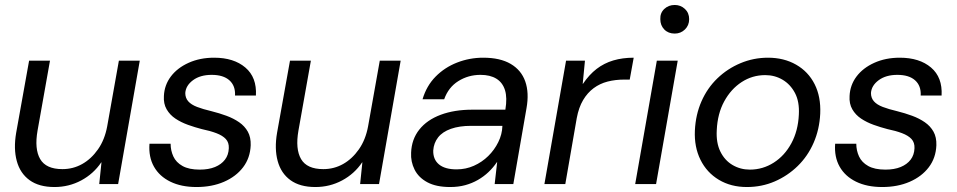

<svg xmlns="http://www.w3.org/2000/svg" viewBox="-20 -740 3846 772"><path d="M199 12Q137 12 99 -15.5Q61 -43 47.5 -92.5Q34 -142 45 -206L97 -496H181L131 -215Q118 -141 141.5 -100.5Q165 -60 231 -60Q274 -60 310.5 -80.5Q347 -101 374 -139.5Q401 -178 411 -232L458 -496H542L455 0H379L388 -87H387Q356 -41 306.5 -14.5Q257 12 199 12Z M770 12Q709 12 665 -9.5Q621 -31 599 -70Q577 -109 581 -162H666Q666 -135 677 -111Q688 -87 714 -72.5Q740 -58 783 -58Q819 -58 844.5 -68.5Q870 -79 884.5 -98Q899 -117 900 -144Q901 -167 888 -181Q875 -195 850 -204.5Q825 -214 791 -221Q764 -228 736 -238Q708 -248 685.5 -263Q663 -278 650 -300.5Q637 -323 639 -354Q641 -398 667 -432.5Q693 -467 738.5 -487.5Q784 -508 841 -508Q920 -508 966.5 -468.5Q1013 -429 1009 -356H925Q927 -395 902.5 -417Q878 -439 831 -439Q785 -439 756 -417.5Q727 -396 725 -366Q725 -346 737 -332.5Q749 -319 772.5 -310Q796 -301 830 -293Q862 -285 890.5 -274.5Q919 -264 941.5 -248.5Q964 -233 976.5 -210.5Q989 -188 988 -156Q986 -105 957.5 -67.5Q929 -30 880.5 -9Q832 12 770 12Z M1248 12Q1186 12 1148 -15.5Q1110 -43 1096.5 -92.5Q1083 -142 1094 -206L1146 -496H1230L1180 -215Q1167 -141 1190.5 -100.5Q1214 -60 1280 -60Q1323 -60 1359.5 -80.5Q1396 -101 1423 -139.5Q1450 -178 1460 -232L1507 -496H1591L1504 0H1428L1437 -87H1436Q1405 -41 1355.5 -14.5Q1306 12 1248 12Z M1790 12Q1734 12 1698.5 -7Q1663 -26 1647 -58Q1631 -90 1633 -126Q1635 -180 1666 -219Q1697 -258 1752 -278.5Q1807 -299 1879 -299H2012Q2020 -347 2010.5 -377.5Q2001 -408 1976 -423.5Q1951 -439 1912 -439Q1863 -439 1823 -414Q1783 -389 1766 -341H1679Q1695 -395 1731.5 -432Q1768 -469 1818 -488.5Q1868 -508 1923 -508Q1991 -508 2033.5 -483Q2076 -458 2092 -412.5Q2108 -367 2097 -305L2044 0H1969L1979 -88H1978Q1963 -66 1944 -48Q1925 -30 1901.5 -16.5Q1878 -3 1850.5 4.5Q1823 12 1790 12ZM1816 -59Q1853 -59 1885.5 -73.5Q1918 -88 1943 -112.5Q1968 -137 1983.5 -168.5Q1999 -200 2000 -233V-234H1874Q1827 -234 1793 -222Q1759 -210 1741.5 -187.5Q1724 -165 1722 -135Q1721 -99 1745 -79Q1769 -59 1816 -59Z M2169 0 2256 -496H2332L2323 -403H2324Q2349 -440 2379 -463Q2409 -486 2446 -497Q2483 -508 2528 -508L2512 -420H2490Q2454 -420 2423 -412Q2392 -404 2367 -385.5Q2342 -367 2324.5 -337.5Q2307 -308 2299 -265L2253 0Z M2534 0 2621 -496H2705L2618 0ZM2693 -605Q2667 -605 2651 -621.5Q2635 -638 2635 -663Q2634 -688 2651 -704Q2668 -720 2693 -720Q2717 -720 2734 -704Q2751 -688 2751 -663Q2751 -638 2734 -621.5Q2717 -605 2693 -605Z M2983 12Q2919 12 2870.5 -17Q2822 -46 2796.5 -97.5Q2771 -149 2774 -215Q2777 -279 2800.5 -332.5Q2824 -386 2864.5 -425Q2905 -464 2957.5 -486Q3010 -508 3068 -508Q3132 -508 3181 -480Q3230 -452 3255.5 -401.5Q3281 -351 3278 -283Q3275 -220 3251.5 -166Q3228 -112 3187.5 -72.5Q3147 -33 3095 -10.5Q3043 12 2983 12ZM2995 -58Q3047 -58 3091 -86Q3135 -114 3162 -164Q3189 -214 3192 -279Q3195 -331 3176.5 -366Q3158 -401 3126.5 -419.5Q3095 -438 3057 -438Q3005 -438 2962 -410Q2919 -382 2892 -332.5Q2865 -283 2862 -217Q2859 -166 2876.5 -130.5Q2894 -95 2925.5 -76.5Q2957 -58 2995 -58Z M3527 12Q3466 12 3422 -9.5Q3378 -31 3356 -70Q3334 -109 3338 -162H3423Q3423 -135 3434 -111Q3445 -87 3471 -72.5Q3497 -58 3540 -58Q3576 -58 3601.5 -68.5Q3627 -79 3641.5 -98Q3656 -117 3657 -144Q3658 -167 3645 -181Q3632 -195 3607 -204.5Q3582 -214 3548 -221Q3521 -228 3493 -238Q3465 -248 3442.5 -263Q3420 -278 3407 -300.5Q3394 -323 3396 -354Q3398 -398 3424 -432.5Q3450 -467 3495.5 -487.5Q3541 -508 3598 -508Q3677 -508 3723.5 -468.5Q3770 -429 3766 -356H3682Q3684 -395 3659.5 -417Q3635 -439 3588 -439Q3542 -439 3513 -417.5Q3484 -396 3482 -366Q3482 -346 3494 -332.5Q3506 -319 3529.5 -310Q3553 -301 3587 -293Q3619 -285 3647.5 -274.5Q3676 -264 3698.5 -248.5Q3721 -233 3733.5 -210.5Q3746 -188 3745 -156Q3743 -105 3714.5 -67.5Q3686 -30 3637.5 -9Q3589 12 3527 12Z"/></svg>

Font: DM Sans 28pt
Style: Italic
Weight: 400
Italic angle: -10°
Version: Version 4.004;gftools[0.9.30]